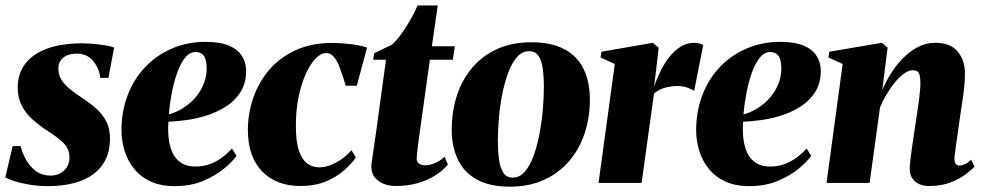

<svg xmlns="http://www.w3.org/2000/svg" viewBox="-31 -686 3686 720"><path d="M375.5 -394H345Q341.5 -429 318.5 -457Q295.5 -485 256.5 -485Q239.5 -485 223.8 -479.5Q208 -474 198 -461.5Q188 -449 188 -428.5Q188 -404.5 199.8 -386.2Q211.5 -368 231.2 -352Q251 -336 276 -319.5Q307.5 -299 331 -277.8Q354.5 -256.5 368 -229.8Q381.5 -203 381.5 -166Q381.5 -122.5 365.8 -89.2Q350 -56 320 -33.5Q290 -11 246.5 0.5Q203 12 146.5 12Q113 12 79.8 6.5Q46.5 1 22 -7Q-2.5 -15 -11 -21.5L16.5 -138H46.5Q53 -111 67.5 -85.5Q82 -60 104.8 -43.8Q127.5 -27.5 158.5 -27.5Q178.5 -27.5 194.5 -36Q210.5 -44.5 220 -59.8Q229.5 -75 229.5 -95Q229.5 -117 220 -133Q210.5 -149 191 -164.5Q171.5 -180 141 -199.5Q112.5 -218.5 88.5 -240.5Q64.5 -262.5 50 -291Q35.5 -319.5 35.5 -357.5Q35.5 -411 64.5 -448Q93.5 -485 147.2 -504.2Q201 -523.5 276.5 -523.5Q299 -523.5 324.5 -521Q350 -518.5 370.2 -514.8Q390.5 -511 397 -507.5Z M856 -101.5Q842 -81.5 810.8 -55Q779.5 -28.5 732.2 -8.2Q685 12 623 12Q571 12 533.2 -5.8Q495.5 -23.5 471.5 -53.5Q447.5 -83.5 436.2 -120.5Q425 -157.5 424.5 -196.5Q424.5 -268.5 448 -329.5Q471.5 -390.5 514 -435Q556.5 -479.5 614.2 -504.2Q672 -529 739.5 -529Q794.5 -529 827.8 -514.8Q861 -500.5 876.2 -476.2Q891.5 -452 892 -421Q892 -375.5 872 -342.8Q852 -310 819.2 -288.5Q786.5 -267 747.8 -254.2Q709 -241.5 670 -236Q631 -230.5 600.5 -229.5Q598 -194.5 602 -163.8Q606 -133 617.5 -110.2Q629 -87.5 649.8 -74.5Q670.5 -61.5 701 -61.5Q733 -61.5 759 -71.8Q785 -82 805 -97.8Q825 -113.5 839 -129ZM703.5 -491Q679.5 -491 662 -468.2Q644.5 -445.5 632.2 -409.8Q620 -374 612.5 -333.5Q605 -293 602 -257.5Q617.5 -260.5 636.2 -269.8Q655 -279 674 -293.8Q693 -308.5 708.8 -329Q724.5 -349.5 734.2 -374.8Q744 -400 744 -430Q743.5 -465.5 732.2 -478.2Q721 -491 703.5 -491Z M1095 11.5Q1006 11.5 952.5 -42.8Q899 -97 898.5 -198.5Q898.5 -259 918.2 -317.5Q938 -376 977.5 -422.8Q1017 -469.5 1076.5 -497.2Q1136 -525 1215 -525Q1244.5 -525 1281.8 -520.8Q1319 -516.5 1345.5 -507.5L1307 -364.5H1265.5Q1252.5 -408.5 1242 -435.2Q1231.5 -462 1219.5 -474.5Q1207.5 -487 1191.5 -487Q1172.5 -487 1152.8 -466.8Q1133 -446.5 1116 -409.5Q1099 -372.5 1088.5 -321.2Q1078 -270 1078.5 -208.5Q1079 -151.5 1090.8 -118.8Q1102.5 -86 1122 -72.2Q1141.5 -58.5 1165.5 -58.5Q1189.5 -58.5 1213.2 -68.8Q1237 -79 1256.5 -94Q1276 -109 1287 -123L1303.5 -95.5Q1287 -71.5 1258.8 -46.8Q1230.5 -22 1190 -5.2Q1149.5 11.5 1095 11.5Z M1543 -189.5Q1539.5 -166 1537 -146.2Q1534.5 -126.5 1533 -112.2Q1531.5 -98 1531.5 -91Q1531.5 -78 1541 -72Q1550.5 -66 1562 -66Q1580.5 -66 1601 -74.8Q1621.5 -83.5 1636 -98.5L1648.5 -69Q1628.5 -44.5 1598.2 -26.2Q1568 -8 1531.5 1.8Q1495 11.5 1455.5 11.5Q1411 11.5 1384.8 -10.2Q1358.5 -32 1362 -70.5Q1362.5 -75 1363.8 -83.2Q1365 -91.5 1367 -105.8Q1369 -120 1372.2 -141Q1375.5 -162 1379.5 -192L1416.5 -462H1368L1373 -487L1439 -518.5Q1456.5 -534.5 1474.8 -560Q1493 -585.5 1509 -613.5Q1525 -641.5 1535 -665.5H1610.5L1588.5 -512.5H1674.5L1667 -462H1581Z M1961 -527.5Q2037 -527.5 2085.8 -501.2Q2134.5 -475 2157.8 -426.8Q2181 -378.5 2181 -312Q2181 -245.5 2161.5 -186.5Q2142 -127.5 2103.5 -82.2Q2065 -37 2009 -11.5Q1953 14 1881 14Q1806 14 1757.8 -12.5Q1709.5 -39 1686.2 -87.2Q1663 -135.5 1663 -199Q1663 -268 1682.5 -327.8Q1702 -387.5 1740.2 -432.5Q1778.5 -477.5 1834 -502.5Q1889.5 -527.5 1961 -527.5ZM1952.5 -494Q1927 -494 1907.5 -471.8Q1888 -449.5 1874.5 -412.8Q1861 -376 1852.2 -331.8Q1843.5 -287.5 1839.8 -241.8Q1836 -196 1836 -157.5Q1836 -120 1840.2 -88.5Q1844.5 -57 1856.5 -38.5Q1868.5 -20 1892 -20Q1917.5 -20 1937 -42.2Q1956.5 -64.5 1970 -101.8Q1983.5 -139 1992 -183.8Q2000.5 -228.5 2004.5 -274.2Q2008.5 -320 2008.5 -359Q2008.5 -400.5 2004 -430.8Q1999.5 -461 1987.8 -477.5Q1976 -494 1952.5 -494Z M2213.5 0 2274.5 -446 2221 -470.5 2224.5 -492 2417 -525.5 2439 -507 2428.5 -416 2421.5 -361Q2431.5 -389 2445.5 -418Q2459.5 -447 2478.2 -471.2Q2497 -495.5 2520.5 -510.5Q2544 -525.5 2571.5 -525.5Q2585 -525.5 2593.8 -522.5Q2602.5 -519.5 2606 -517L2572 -344.5Q2569 -348.5 2550.5 -356Q2532 -363.5 2509.5 -363.5Q2496 -363.5 2483.2 -361.5Q2470.5 -359.5 2459.2 -356Q2448 -352.5 2438.5 -347.2Q2429 -342 2421.5 -335L2375 0Z M3011 -101.5Q2997 -81.5 2965.8 -55Q2934.5 -28.5 2887.2 -8.2Q2840 12 2778 12Q2726 12 2688.2 -5.8Q2650.5 -23.5 2626.5 -53.5Q2602.5 -83.5 2591.2 -120.5Q2580 -157.5 2579.5 -196.5Q2579.5 -268.5 2603 -329.5Q2626.5 -390.5 2669 -435Q2711.5 -479.5 2769.2 -504.2Q2827 -529 2894.5 -529Q2949.5 -529 2982.8 -514.8Q3016 -500.5 3031.2 -476.2Q3046.5 -452 3047 -421Q3047 -375.5 3027 -342.8Q3007 -310 2974.2 -288.5Q2941.5 -267 2902.8 -254.2Q2864 -241.5 2825 -236Q2786 -230.5 2755.5 -229.5Q2753 -194.5 2757 -163.8Q2761 -133 2772.5 -110.2Q2784 -87.5 2804.8 -74.5Q2825.5 -61.5 2856 -61.5Q2888 -61.5 2914 -71.8Q2940 -82 2960 -97.8Q2980 -113.5 2994 -129ZM2858.5 -491Q2834.5 -491 2817 -468.2Q2799.5 -445.5 2787.2 -409.8Q2775 -374 2767.5 -333.5Q2760 -293 2757 -257.5Q2772.5 -260.5 2791.2 -269.8Q2810 -279 2829 -293.8Q2848 -308.5 2863.8 -329Q2879.5 -349.5 2889.2 -374.8Q2899 -400 2899 -430Q2898.5 -465.5 2887.2 -478.2Q2876 -491 2858.5 -491Z M3277.5 -348Q3289.5 -377 3308.5 -408Q3327.5 -439 3353.2 -465.8Q3379 -492.5 3409.8 -509Q3440.5 -525.5 3476.5 -525.5Q3532.5 -525.5 3560 -493Q3587.5 -460.5 3587.5 -411Q3587.5 -384.5 3584.5 -357Q3581.5 -329.5 3577.2 -301.8Q3573 -274 3569 -247Q3566 -222.5 3561.5 -193.5Q3557 -164.5 3553.5 -137.8Q3550 -111 3548 -94Q3548 -76 3554 -70.5Q3560 -65 3566.5 -65Q3575 -65 3586.5 -70Q3598 -75 3611 -87L3623.5 -61Q3612 -48.5 3589.2 -31.5Q3566.5 -14.5 3532.5 -1.5Q3498.5 11.5 3451.5 11.5Q3432 11.5 3415.8 4.2Q3399.5 -3 3390 -17.2Q3380.5 -31.5 3380.5 -53.5Q3380.5 -63 3382.5 -81.8Q3384.5 -100.5 3387.8 -124.2Q3391 -148 3394.8 -172.5Q3398.5 -197 3401.5 -217Q3405 -241 3408.5 -264Q3412 -287 3414.8 -307.8Q3417.5 -328.5 3419 -345.5Q3420.5 -362.5 3420.5 -373.5Q3420.5 -390.5 3418.2 -401.5Q3416 -412.5 3410 -417.5Q3404 -422.5 3392 -422.5Q3376.5 -422.5 3358.8 -409.8Q3341 -397 3324.2 -376.2Q3307.5 -355.5 3293 -331Q3278.5 -306.5 3269 -283L3230 0H3068.5L3129 -446L3075.5 -470.5L3079 -492L3276 -525.5L3297.5 -507.5Z"/></svg>

Font: Merriweather 120pt Black
Style: Italic
Weight: 900
Italic angle: -7.8°
Version: Version 2.101